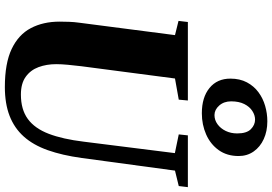

<svg xmlns="http://www.w3.org/2000/svg" viewBox="-185 -925 1120 790"><g transform="rotate(90 375.0 -530.0)"><path d="M682 -690 630 -306Q619 -226 597.8 -166.2Q576.5 -106.5 541.8 -67.8Q507 -29 456.8 -9.5Q406.5 10 338 10Q240.5 10 181.5 -18Q122.5 -46 95.8 -96.8Q69 -147.5 69 -215.5Q69 -234.5 69.8 -254.8Q70.5 -275 73.5 -296.5L124.5 -690L66 -704.5L70.5 -743H393.5L390 -705.5L303 -690L252.5 -304.5Q249 -275.5 246.5 -248.8Q244 -222 244 -201.5Q244 -161.5 256.2 -128.5Q268.5 -95.5 296 -75.8Q323.5 -56 369 -56Q430.5 -56 469.5 -84.5Q508.5 -113 530.5 -170.5Q552.5 -228 563 -315L610 -689.5L533 -705.5L537 -743H750L745.5 -705.5ZM446 -800.5Q380.5 -800.5 342 -832Q303.5 -863.5 303.5 -918Q303.5 -957 318.8 -985.8Q334 -1014.5 359.2 -1033.2Q384.5 -1052 415.8 -1061Q447 -1070 479 -1070Q520 -1070 552.2 -1055.2Q584.5 -1040.5 603.2 -1013.8Q622 -987 622 -952Q622 -904 597.8 -870Q573.5 -836 533.2 -818.2Q493 -800.5 446 -800.5ZM453.5 -852.5Q474 -852.5 491.2 -865Q508.5 -877.5 518.8 -898.8Q529 -920 529 -946Q529 -985 511.5 -1002.2Q494 -1019.5 472 -1019.5Q454 -1019.5 436.5 -1008.2Q419 -997 408 -975Q397 -953 397 -921Q397 -891.5 414.2 -872Q431.5 -852.5 453.5 -852.5Z"/></g></svg>

Font: Merriweather 72pt Black
Style: Italic
Weight: 900
Italic angle: -7.8°
Version: Version 2.101